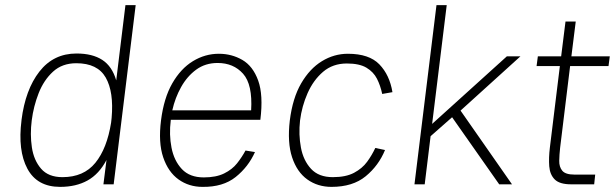

<svg xmlns="http://www.w3.org/2000/svg" viewBox="-20 -720 2402 750"><path d="M279 -511Q341 -511 379.5 -486Q418 -461 434 -406L470 -700H510L424 0H384L396 -95Q367 -40 322 -15Q277 10 215 10Q125 10 87 -61Q49 -132 64 -250V-251Q79 -370 134 -440.5Q189 -511 279 -511ZM278 -473Q223 -473 187 -440Q151 -407 131 -356Q111 -305 104 -250Q97 -195 104.5 -144.5Q112 -94 140.5 -61Q169 -28 224 -28Q307 -28 352.5 -84Q398 -140 414 -241L416 -259Q425 -361 393 -417Q361 -473 278 -473Z M939 -132 976 -126Q950 -68 900.5 -28.5Q851 11 771 10Q718 10 677.5 -19Q637 -48 617.5 -105.5Q598 -163 609 -250Q620 -337 653 -394.5Q686 -452 733.5 -481Q781 -510 835 -510Q885 -510 926.5 -486Q968 -462 988.5 -405.5Q1009 -349 997 -252H647V-250Q640 -194 650 -143Q660 -92 690.5 -59.5Q721 -27 776 -27Q824 -27 855.5 -42.5Q887 -58 906 -82Q925 -106 939 -132ZM830 -474Q782 -474 746.5 -448Q711 -422 687.5 -380Q664 -338 653 -289H961Q967 -390 929.5 -432Q892 -474 830 -474Z M1275 10Q1221 10 1180.5 -19Q1140 -48 1121 -105.5Q1102 -163 1112 -249Q1123 -337 1156.5 -394.5Q1190 -452 1237.5 -481Q1285 -510 1339 -510Q1422 -510 1462 -468.5Q1502 -427 1513 -360L1473 -353Q1466 -386 1452.5 -412.5Q1439 -439 1411.5 -455.5Q1384 -472 1335 -472Q1280 -472 1242 -439.5Q1204 -407 1181.5 -356Q1159 -305 1152 -249Q1146 -194 1155.5 -143.5Q1165 -93 1195 -60.5Q1225 -28 1280 -28Q1331 -28 1363 -45Q1395 -62 1414 -88Q1433 -114 1446 -142L1484 -134Q1459 -73 1408.5 -31.5Q1358 10 1275 10Z M1685 -700H1725L1668 -236L1960 -500H2013L1779 -288L1980 0H1930L1746 -262L1662 -188L1639 0H1599Z M2081 -500H2172L2189 -636H2229L2212 -500H2362L2357 -462H2207L2168 -143Q2165 -116 2164.5 -92Q2164 -68 2176.5 -53Q2189 -38 2224 -38H2305L2301 0H2211Q2166 0 2147 -19Q2128 -38 2125.5 -70.5Q2123 -103 2128 -144L2167 -462H2076Z"/></svg>

Font: Haskoy ExtraLight
Style: Italic
Weight: 200
Designer: Ertekin Erdin
Foundry: Ertekin Erdin
Version: Version 2.000; ttfautohint (v1.8.4.7-5d5b)